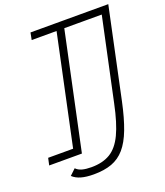

<svg xmlns="http://www.w3.org/2000/svg" viewBox="-180 -912 1007 1169"><g transform="rotate(-20 324.0 -328.0)"><path d="M149 0 319 -800H369L199 0ZM-13 0 -3 -46H184L174 0ZM148 -754 157 -800H531L522 -754ZM89 105 127 69Q142 85 166.5 91.5Q191 98 226 98Q299 98 348 68.5Q397 39 430 -30.5Q463 -100 488 -220L602 -754H471L480 -800H661L537 -216Q515 -113 488.5 -43.5Q462 26 426.5 67Q391 108 342 126Q293 144 225 144Q176 144 143 134.5Q110 125 89 105Z"/></g></svg>

Font: Victor Mono Thin
Style: Italic
Weight: 100
Italic angle: -12°
Monospace: yes
Designer: Rune Bjørnerås
Version: Version 1.561;gftools[0.9.30]